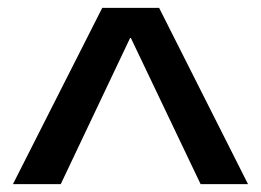

<svg xmlns="http://www.w3.org/2000/svg" viewBox="-20 -750 666 490"><path d="M13 -280 241 -730H386L613 -280H492L314 -653H312L135 -280Z"/></svg>

Font: M PLUS 2 Medium
Style: Regular
Weight: 500
Designer: Coji Morishita
Foundry: UNDERFOREST DESIGN
Version: Version 1.001